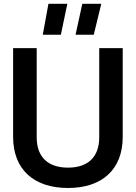

<svg xmlns="http://www.w3.org/2000/svg" viewBox="-20 -946 694 981"><path d="M327.5 14.5C502 14.5 607 -80.5 607 -246.5V-700H487V-245C487 -144 430 -89.5 327.5 -89.5C224.5 -89.5 167.5 -144 167.5 -245V-700H47V-246.5C47 -80.5 152.5 14.5 327.5 14.5ZM227.5 -926.5 198.5 -768.5H291L324 -926.5ZM400.5 -926.5 366 -768.5H459L497.5 -926.5Z"/></svg>

Font: MCL Standard Medium
Style: Regular
Weight: 500
Designer: Květoslav Bartoš
Foundry: Florian Karsten
Version: Version 1.001;Glyphs 3.2.3 (3260)